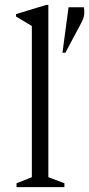

<svg xmlns="http://www.w3.org/2000/svg" viewBox="-20 -770 367 790"><path d="M48 0V-16L111 -41V-663L46 -702V-712L171 -750H179V-41L245 -16V0ZM237 -553 262 -740H325Q328 -726 326.5 -711Q325 -696 314 -675L249 -553Z"/></svg>

Font: Spectral Light
Style: Regular
Weight: 300
Designer: Jean-Baptiste Levee
Foundry: Production Type
Version: Version 2.001